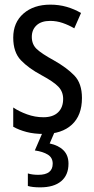

<svg xmlns="http://www.w3.org/2000/svg" viewBox="-20 -567 407 827"><path d="M333 -145Q333 -70 289.5 -30Q246 10 169 10Q127 10 94.5 1.5Q62 -7 37 -21V-104Q62 -87 96.5 -74.5Q131 -62 167 -62Q208 -62 230 -83Q252 -104 252 -141Q252 -172 231.5 -193.5Q211 -215 159 -243Q103 -273 70 -307.5Q37 -342 37 -405Q37 -470 81 -508.5Q125 -547 197 -547Q234 -547 267 -537.5Q300 -528 329 -511L300 -445Q276 -459 250 -468Q224 -477 196 -477Q158 -477 137.5 -458Q117 -439 117 -408Q117 -376 138 -356Q159 -336 212 -307Q267 -276 300 -242Q333 -208 333 -145ZM275 138Q275 187 243.5 213.5Q212 240 153 240Q119 240 100 234V180Q119 186 145 186Q207 186 207 138Q207 112 186 99Q165 86 130 81L165 0H216L194 51Q232 59 253.5 80.5Q275 102 275 138Z"/></svg>

Font: Avrile Sans Condensed
Style: Regular
Weight: 400
Width: 3
Designer: Monotype Design Team
Foundry: Monotype Imaging Inc.
Version: Version 2.001;September 10, 2019;FontCreator 11.5.0.2425 64-